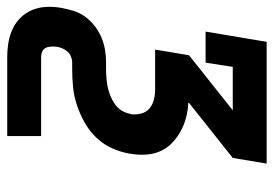

<svg xmlns="http://www.w3.org/2000/svg" viewBox="-140 -434 775 544"><g transform="rotate(90 248.0 -162.5)"><path d="M138 205Q117 205 96.5 201.5Q76 198 58 189.5Q40 181 26 166.5Q12 152 4.5 133.5Q-3 115 -4 93.5Q-5 72 -1 51Q2 34 7.5 16.5Q13 -1 24 -16Q35 -31 50.5 -43Q66 -55 83 -62Q100 -69 117.5 -72Q135 -75 153 -75H172Q184 -75 197 -76Q210 -77 222.5 -79.5Q235 -82 247.5 -87Q260 -92 271.5 -100Q283 -108 290 -119.5Q297 -131 299 -144Q300 -144 300 -144Q300 -144 300 -144Q302 -159 298.5 -173.5Q295 -188 285 -197Q275 -206 260.5 -210Q246 -214 231 -214H117L133 -310L289 -434H166L154 -357H66L95 -530H440L424 -434L268 -310V-308Q290 -307 310.5 -301.5Q331 -296 349 -286Q367 -276 382 -261.5Q397 -247 405 -228.5Q413 -210 414.5 -188Q416 -166 412 -144H356H412Q412 -144 412 -144Q412 -144 412 -144V-143Q408 -118 397 -93Q386 -68 367 -48Q348 -28 324 -14.5Q300 -1 274.5 7.5Q249 16 223 18.5Q197 21 172 21H153Q145 21 136.5 24.5Q128 28 122.5 34.5Q117 41 113.5 49Q110 57 109 65Q109 65 109 65Q109 65 109 65Q108 73 108.5 81.5Q109 90 112.5 96.5Q116 103 123 106Q130 109 138 109H362V205Z"/></g></svg>

Font: Iosevka Slab Oblique
Style: Bold
Weight: 700
Italic angle: -9°
Monospace: yes
Designer: Belleve Invis
Foundry: Belleve Invis
Version: Version 11.1.1; ttfautohint (v1.8.3)